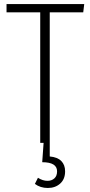

<svg xmlns="http://www.w3.org/2000/svg" viewBox="-20 -704 443 946"><path d="M225.1 66.9Q263.2 70.3 282 89.4Q300.8 108.4 300.8 140.1Q300.8 178.7 276.6 200.4Q252.4 222.2 215.8 222.2Q178.7 222.2 151.9 202.1L167 171.9Q190.4 187 213.9 187Q234.4 187 247.8 175Q261.2 163.1 261.2 140.1Q261.2 95.2 188 95.2L194.8 0H178.2V-643.1H12.2V-684.1H395L390.1 -643.1H225.1Z"/></svg>

Font: Fira Sans Compressed ExtraLight
Style: Regular
Weight: 250
Width: 1
Designer: Carrois Corporate & Edenspiekermann AG
Foundry: Carrois Corporate GbR & Edenspiekermann AG
Version: Version 4.203;PS 004.203;hotconv 1.0.88;makeotf.lib2.5.64775